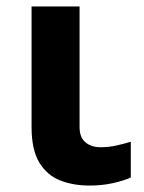

<svg xmlns="http://www.w3.org/2000/svg" viewBox="-20 -566 447 596"><path d="M227 -546V-171Q227 -140 245 -124.5Q263 -109 292 -109Q317 -109 340 -114Q363 -119 386 -126V-15Q364 -5 330.5 2.5Q297 10 258 10Q207 10 166.5 -6Q126 -22 102 -61.5Q78 -101 78 -171V-546Z"/></svg>

Font: Noto IKEA Arabic
Style: Bold
Weight: 700
Designer: Monotype Design Team
Foundry: Monotype Imaging Inc.
Version: Version 1.200